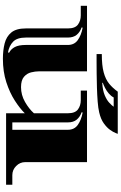

<svg xmlns="http://www.w3.org/2000/svg" viewBox="226 -1036 832 1324"><g transform="rotate(90 642.0 -374.0)"><path d="M385 22Q327 22 279.5 10Q232 -2 204 -36Q176 -70 176 -136V-426Q176 -476 149.5 -495.5Q123 -515 86 -515H20V-558H472V-225Q472 -201 479 -172.5Q486 -144 509.5 -123.5Q533 -103 581 -103Q635 -103 683 -130.5Q731 -158 761 -192V-426Q761 -476 734.5 -495.5Q708 -515 671 -515H605V-558H1098V-132Q1098 -96 1124.5 -69.5Q1151 -43 1188 -43H1254V0H761V-129Q728 -95 673.5 -60Q619 -25 546.5 -1.5Q474 22 385 22ZM342 -13 343 -21Q319 -33 304.5 -60Q290 -87 290 -136V-426Q290 -470 257 -494Q224 -518 171 -528L169 -521Q201 -510 220 -487Q239 -464 239 -426V-136Q239 -76 267.5 -48.5Q296 -21 342 -13ZM824 -43H875V-426Q875 -470 842 -494Q809 -518 756 -528L754 -521Q786 -510 805 -487Q824 -464 824 -426ZM353 -624V-660Q431 -660 479 -673Q527 -686 557 -710.5Q587 -735 612 -770H903Q903 -770 897 -754.5Q891 -739 875.5 -717Q860 -695 831 -674Q802 -653 755 -642Q726 -635 680.5 -631.5Q635 -628 584.5 -626.5Q534 -625 487 -624.5Q440 -624 407 -624ZM551 -663Q603 -666 636.5 -680Q670 -694 689 -712Q708 -730 716 -742H652Q643 -724 625 -708.5Q607 -693 586.5 -682.5Q566 -672 551 -667Z"/></g></svg>

Font: Diplomata
Style: Regular
Weight: 400
Designer: Eduardo Rodriguez Tunni
Foundry: Eduardo Rodriguez Tunni
Version: Version 1.002; ttfautohint (v1.8.4.7-5d5b);gftools[0.9.23]